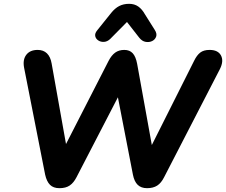

<svg xmlns="http://www.w3.org/2000/svg" viewBox="-20 -975 1182 1004"><path d="M291 9Q259 9 241.5 -8.5Q224 -26 216 -62L106 -621Q98 -663 117.5 -688.5Q137 -714 177 -714Q207 -714 225.5 -696Q244 -678 250 -643L336 -161H294L548 -657Q563 -686 582.5 -700Q602 -714 630 -714Q658 -714 674 -696.5Q690 -679 697 -642L784 -161H746L995 -657Q1009 -686 1027 -700Q1045 -714 1076 -714Q1120 -714 1135.5 -685Q1151 -656 1130 -614L838 -48Q823 -18 802 -4.5Q781 9 749 9Q718 9 700 -8.5Q682 -26 675 -62L590 -500H614L380 -48Q365 -19 344.5 -5Q324 9 291 9ZM556 -771Q541 -757 524 -756Q507 -755 494 -763.5Q481 -772 478 -786Q475 -800 488 -816L561 -907Q581 -932 603.5 -943.5Q626 -955 655 -955Q683 -955 703 -941Q723 -927 738 -900L789 -819Q802 -799 796.5 -783.5Q791 -768 776 -760.5Q761 -753 742 -756Q723 -759 708 -778L644 -860Z"/></svg>

Font: Nunito ExtraLight ExtraBold
Style: Italic
Weight: 800
Italic angle: -9°
Version: Version 3.602